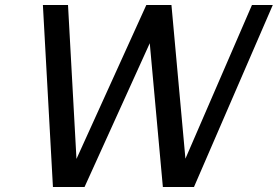

<svg xmlns="http://www.w3.org/2000/svg" viewBox="-20 -745 1107 765"><path d="M1066.9 -725.1 752.9 0H628.9L576.7 -572.8L316.9 0H190.9L150.9 -725.1H251L284.7 -111.8L563 -725.1H663.1L718.8 -112.8L983.9 -725.1Z"/></svg>

Font: Aurulent Sans
Style: Italic
Weight: 400
Italic angle: -11°
Version: Version 2007.05.04